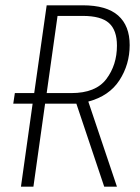

<svg xmlns="http://www.w3.org/2000/svg" viewBox="-20 -704 527 724"><path d="M313 -321 421 0H373L268 -313H150L106 0H59L103 -313H30L36 -353H109L156 -684H292Q382 -684 425.5 -645.5Q469 -607 469 -534Q469 -461 430.5 -401.5Q392 -342 313 -321ZM421 -532Q421 -590 391 -617Q361 -644 292 -644H197L156 -353H249Q341 -353 381 -406Q421 -459 421 -532Z"/></svg>

Font: Fira Sans Extra Condensed ExtraLight
Style: Italic
Weight: 275
Width: 3
Italic angle: -8°
Designer: Carrois Corporate & Edenspiekermann AG
Foundry: Carrois Corporate GbR & Edenspiekermann AG
Version: Version 4.203